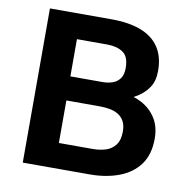

<svg xmlns="http://www.w3.org/2000/svg" viewBox="-76 -742 811 818"><g transform="rotate(10 329.5 -333.5)"><path d="M75 0V-667H340Q417 -667 469 -647Q521 -627 548 -586.5Q575 -546 575 -484Q575 -440 555.5 -412Q536 -384 509 -367.5Q482 -351 458 -339L442 -368Q489 -363 527 -342.5Q565 -322 588 -286Q611 -250 611 -198Q611 -129 579 -85.5Q547 -42 491 -21Q435 0 365 0ZM212 -109H359Q389 -109 414.5 -117Q440 -125 456 -146Q472 -167 472 -204Q472 -232 462 -249.5Q452 -267 435.5 -276.5Q419 -286 398 -289.5Q377 -293 356 -293H212ZM211 -397H351Q373 -397 392.5 -403.5Q412 -410 424.5 -426.5Q437 -443 437 -473Q437 -522 410.5 -540Q384 -558 342 -558H211Z"/></g></svg>

Font: Maven Pro SemiBold
Style: Regular
Weight: 600
Designer: Joe Prince
Foundry: Joe Prince
Version: Version 2.103